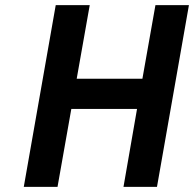

<svg xmlns="http://www.w3.org/2000/svg" viewBox="-20 -731 759 751"><path d="M594 0 719 -711H588L537 -423H280L331 -711H198L73 0H205L259 -305H516L463 0Z"/></svg>

Font: Asimov
Style: NarIt
Weight: 500
Designer: Google
Version: Version 2.000980; 2014